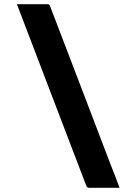

<svg xmlns="http://www.w3.org/2000/svg" viewBox="-20 -770 640 920"><path d="M61 -750H207Q216 -750 219 -743Q292 -553 365 -361.5Q438 -170 511 21Q522 48 532.5 75.5Q543 103 553 130H408Q397 130 393 119Q310 -98 227 -315.5Q144 -533 61 -750Z"/></svg>

Font: Recursive Mn Lnr St XBd
Style: Regular
Weight: 800
Monospace: yes
Version: Version 1.079;hotconv 1.0.112;makeotfexe 2.5.65598; ttfautoh